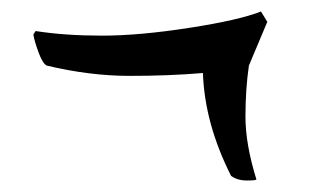

<svg xmlns="http://www.w3.org/2000/svg" viewBox="-20 -413 540 334"><path d="M445 -375 413 -299Q407 -258 407 -210Q407 -162 426 -101Q426 -99 409.5 -99Q393 -99 382 -107Q336 -198 333 -286Q275 -281 205.5 -281Q136 -281 61 -299Q54 -303 47 -322Q40 -341 38 -353L42 -359Q93 -351 157.5 -351Q222 -351 309 -364.5Q396 -378 434 -393Z"/></svg>

Font: Julee
Style: Regular
Weight: 400
Version: Version 1.001